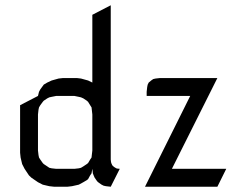

<svg xmlns="http://www.w3.org/2000/svg" viewBox="-20 -708 925 728"><path d="M529.8 0 701.2 -344.2H536.1V-359.9L538.1 -377.9L540 -387.2L543.9 -395L553.2 -402.8L561 -408.2L569.8 -410.2L586.9 -412.1H804.2L631.8 -67.9H837.9L804.2 0ZM56.2 -128.9V-309.1L124 -344.2L127.9 -359.9L132.8 -369.1L142.1 -381.8L146 -387.2L159.2 -395L175.8 -402.8L202.1 -410.2L219.2 -412.1H271L287.1 -410.2L314 -402.8L330.1 -395V-651.9L399.9 -688V-103L400.9 -94.2L401.9 -89.8L405.8 -81.1L412.1 -75.2L420.9 -69.8L424.8 -68.8L434.1 -67.9L399.9 0L381.8 -2L373 -3.9L365.2 -7.8L352.1 -17.1L348.1 -21L338.9 -34.2L335 -43L332 -50.8L330.1 -67.9L327.1 -50.8L321.8 -43L314 -28.8L309.1 -24.9L295.9 -17.1L278.8 -7.8L252.9 -2L235.8 0H185.1L167 -2L142.1 -7.8L124 -17.1L99.1 -34.2L89.8 -43L73.2 -67.9L64 -85.9L58.1 -110.8ZM124 -137.2 126 -120.1 127.9 -110.8 132.8 -103 142.1 -89.8 146 -85.9 159.2 -77.1 167 -71.8 175.8 -69.8 192.9 -67.9H262.2L278.8 -69.8L287.1 -71.8L295.9 -77.1L309.1 -85.9L314 -89.8L321.8 -103L327.1 -110.8L328.1 -120.1L330.1 -137.2V-273.9L328.1 -292L327.1 -300.8L321.8 -309.1L314 -321.8L309.1 -326.2L295.9 -335L287.1 -338.9L278.8 -340.8L262.2 -344.2H192.9L175.8 -340.8L167 -338.9L159.2 -335L146 -326.2L142.1 -321.8L132.8 -309.1L127.9 -300.8L126 -292L124 -273.9Z"/></svg>

Font: Petahja
Style: Regular
Weight: 400
Designer: T. Christopher White
Version: Version 1.1